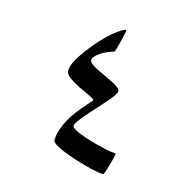

<svg xmlns="http://www.w3.org/2000/svg" viewBox="-73 -430 536 560"><g transform="rotate(15 195.5 -150.0)"><path d="M306.2 -4.9Q306.2 -3.4 303.5 7.3Q300.8 18.1 297.4 30Q293.9 42 290.5 52Q287.1 62 286.1 62Q278.3 62 263.4 59.1Q248.5 56.2 230.5 51.3Q212.4 46.4 193.4 40.3Q174.3 34.2 158.7 27.6Q143.1 21 133.1 14.6Q123 8.3 123 2.9Q123 -14.2 128.9 -31Q134.8 -47.9 143.6 -63.2Q152.3 -78.6 162.6 -91.8Q172.9 -105 181.6 -115.2Q190.4 -125.5 196.3 -131.6Q202.1 -137.7 202.1 -139.2Q202.1 -141.1 195.3 -145Q188.5 -148.9 178 -153.6Q167.5 -158.2 155.5 -164.1Q143.6 -169.9 133.1 -176.3Q122.6 -182.6 115.7 -189.5Q108.9 -196.3 108.9 -203.1Q108.9 -218.8 122.3 -241.5Q135.7 -264.2 162.1 -295.9Q173.8 -309.6 186 -321.8Q198.2 -334 209.2 -342.8Q220.2 -351.6 228.8 -356.7Q237.3 -361.8 241.7 -361.8Q242.7 -361.8 242.7 -359.9Q242.7 -358.4 241.7 -353Q240.7 -347.7 238.8 -340.3Q236.8 -333 234.9 -324.5Q232.9 -315.9 231 -308.8Q229 -301.8 227.3 -296.9Q225.6 -292 225.1 -292Q216.3 -289.6 205.8 -285.2Q195.3 -280.8 186.5 -275.1Q177.7 -269.5 171.9 -262.9Q166 -256.3 166 -250Q166 -245.1 173.3 -239.5Q180.7 -233.9 191.9 -228.3Q203.1 -222.7 216.1 -216.8Q229 -210.9 240.2 -205.3Q251.5 -199.7 258.8 -194.1Q266.1 -188.5 266.1 -183.1Q266.1 -178.2 258.8 -168Q251.5 -157.7 240.2 -145Q229 -132.3 216.1 -118.2Q203.1 -104 191.9 -91.1Q180.7 -78.1 173.3 -67.6Q166 -57.1 166 -51.8Q166 -47.9 173.6 -43.2Q181.2 -38.6 192.9 -33.9Q204.6 -29.3 219.2 -24.7Q233.9 -20 248.5 -16.4Q263.2 -12.7 275.6 -10Q288.1 -7.3 295.9 -6.8Q302.7 -5.9 304.4 -5.6Q306.2 -5.4 306.2 -4.9Z"/></g></svg>

Font: Scheherazade
Style: Regular
Weight: 400
Designer: SIL International
Foundry: SIL International
Version: Version 2.100 (build 932/914)